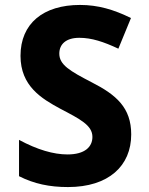

<svg xmlns="http://www.w3.org/2000/svg" viewBox="-20 -747 603 777"><path d="M255 10C420 10 511 -76 511 -203C511 -311 451 -363 351 -414C262 -460 220 -485 220 -530C220 -568 247 -594 301 -594C351 -594 399 -578 459 -550L510 -674C441 -708 377 -727 304 -727C155 -727 63 -652 63 -521C63 -399 148 -348 224 -307C304 -265 354 -240 354 -193C354 -153 324 -122 253 -122C197 -122 131 -141 57 -181V-34C118 -3 181 10 255 10Z"/></svg>

Font: Noto Sans Mono SemiCondensed ExtraBold
Style: Regular
Weight: 800
Width: 4
Designer: Monotype Design Team
Foundry: Monotype Imaging Inc.
Version: Version 2.014